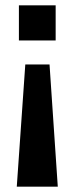

<svg xmlns="http://www.w3.org/2000/svg" viewBox="-20 -521 281 721"><path d="M43 180 75 -279H166L197 180ZM51 -369V-501H189V-369Z"/></svg>

Font: Nunito Sans 7pt Condensed
Style: Bold
Weight: 700
Width: 3
Designer: Vernon Adams
Foundry: Vernon Adams
Version: Version 3.101;gftools[0.9.27]